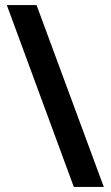

<svg xmlns="http://www.w3.org/2000/svg" viewBox="-20 -738 439 762"><path d="M125 -718H7L273 4H392Z"/></svg>

Font: Noto Sans Khmer UI SemiBold
Style: Regular
Weight: 600
Designer: Danh Hong and the Monotype Design Team
Foundry: Monotype Imaging Inc.
Version: Version 2.002